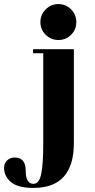

<svg xmlns="http://www.w3.org/2000/svg" viewBox="-112 -701 464 941"><path d="M100 0V-440H50V-460H250V0Q250 220 52 220Q-24 220 -58 191.5Q-92 163 -92 122Q-92 98 -76.5 84.5Q-61 71 -40 71Q14 71 14 135.5Q14 200 52 200Q80 200 90 151.5Q100 103 100 0ZM174.5 -681Q211 -681 236.5 -655Q262 -629 262 -592.5Q262 -556 236.5 -530.5Q211 -505 174.5 -505Q138 -505 112 -530.5Q86 -556 86 -592.5Q86 -629 112 -655Q138 -681 174.5 -681Z"/></svg>

Font: Rozha One
Style: Regular
Weight: 400
Designer: Tim Donaldson, Indian Type Foundry
Foundry: Indian Type Foundry
Version: Version 1.301;PS 1.0;hotconv 1.0.78;makeotf.lib2.5.61930; tt